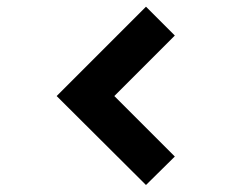

<svg xmlns="http://www.w3.org/2000/svg" viewBox="-20 -604 719 562"><path d="M407.3 -62.5 145.8 -322.9 407.3 -584.4 491.7 -500 314.6 -322.9 491.7 -145.8Z"/></svg>

Font: Vladivostok Bold
Style: Regular
Weight: 700
Width: 4
Designer: Michael Sharanda
Foundry: Michael Sharanda
Version: Version 1.005